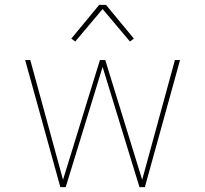

<svg xmlns="http://www.w3.org/2000/svg" viewBox="-20 -766 840 786"><path d="M249 0H227L83 -520H104L238 -30L389 -520H411L562 -30L696 -520H717L573 0H551L400 -492ZM288 -596 272 -608 386 -746H414L528 -608L512 -596L400 -729Z"/></svg>

Font: Iosevka Aile Thin
Style: Regular
Weight: 100
Designer: Belleve Invis
Foundry: Belleve Invis
Version: Version 31.1.0; ttfautohint (v1.8.4)